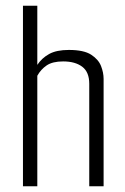

<svg xmlns="http://www.w3.org/2000/svg" viewBox="-20 -649 435 669"><path d="M60 -629H110V-423Q126 -447 151.5 -461Q177 -475 220 -475Q272 -475 297.5 -458.5Q323 -442 332 -419Q341 -396 341 -374V0H291V-357Q291 -398 266.5 -416.5Q242 -435 200 -435Q163 -435 142.5 -421Q122 -407 110 -385V0H60Z"/></svg>

Font: Smooch Sans
Style: Regular
Weight: 400
Designer: Robert E. Leuschke
Foundry: Robert E. Leuschke
Version: Version 1.010; ttfautohint (v1.8.3)